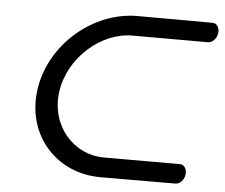

<svg xmlns="http://www.w3.org/2000/svg" viewBox="-47 -668 845 721"><g transform="rotate(5 375.5 -307.5)"><path d="M726.1 -614C726.1 -614 612.4 -614.8 442.9 -614.8C273.4 -614.8 116.4 -476.8 92.6 -307.3C68.8 -137.8 187 0.2 356.4 0.2C525.9 0.2 639.9 -0.5 639.9 -0.5C655.7 -0.5 671.6 -16.7 674.5 -37.6C677.4 -58.5 666 -74.7 650.1 -74.7C650.1 -74.7 482.5 -74.6 364.6 -74.6C246.6 -74.6 157 -179 175 -307.3C193.1 -435.6 312 -540 430 -540C547.9 -540 715.5 -539.9 715.5 -539.9C731.4 -539.9 747.4 -556.1 750.3 -577C753.2 -597.9 741.9 -614 726.1 -614Z"/></g></svg>

Font: Hi.
Style: Tall Oblique
Weight: 400
Designer: Mew Too, Robert Jablonski
Foundry: Cannot Into Space Fonts
Version: Version 1.996